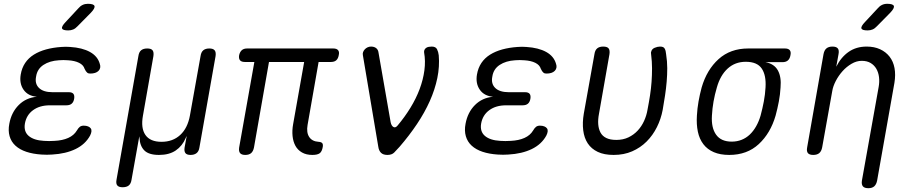

<svg xmlns="http://www.w3.org/2000/svg" viewBox="-20 -805 4840 1010"><path d="M505 -469Q509 -458 507 -448.5Q505 -439 498 -432Q491 -425 480 -421.5Q469 -418 455 -418Q450 -418 446 -419Q442 -420 438.5 -423Q435 -426 431.5 -431Q428 -436 425 -443Q419 -463 396 -474.5Q373 -486 337 -488Q325 -489 313.5 -489Q302 -489 290 -488Q241 -485 208.5 -463.5Q176 -442 170 -403Q162 -365 185 -342.5Q208 -320 256 -320H342Q359 -320 366 -311.5Q373 -303 370 -285Q367 -268 357 -259.5Q347 -251 329 -251H242Q189 -251 154 -225.5Q119 -200 111 -155Q104 -113 131 -90Q158 -67 211 -64Q224 -63 238.5 -63Q253 -63 267 -64Q309 -66 339 -79.5Q369 -93 384 -118Q388 -125 392 -130Q396 -135 400 -138Q404 -141 409 -142.5Q414 -144 420 -144Q434 -144 443.5 -140Q453 -136 457.5 -129.5Q462 -123 461 -113.5Q460 -104 454 -92Q429 -46 377.5 -21Q326 4 254 8Q241 9 226.5 9Q212 9 198 8Q153 5 118.5 -6.5Q84 -18 61.5 -38.5Q39 -59 30.5 -88.5Q22 -118 29 -154Q40 -214 78.5 -252.5Q117 -291 174 -296Q127 -300 104 -333Q81 -366 89 -413Q95 -448 112.5 -474Q130 -500 158 -517.5Q186 -535 222.5 -545Q259 -555 303 -558Q314 -559 326 -559Q338 -559 349 -558Q413 -554 453.5 -531.5Q494 -509 505 -469ZM388 -667Q377 -655 365 -650Q353 -645 339 -645Q310 -645 306.5 -655.5Q303 -666 325 -689L392 -761Q402 -773 414.5 -779Q427 -785 442 -785Q473 -785 477 -773.5Q481 -762 458 -738Z M625 180Q605 180 597 170.5Q589 161 593 140L708 -510Q711 -531 722.5 -540.5Q734 -550 754.5 -550Q775 -550 782.5 -540.5Q790 -531 787 -510L732 -197Q720 -131 745 -95Q770 -59 829.5 -59Q889 -59 928 -95Q967 -131 979 -197L1035 -510Q1038 -531 1049.5 -540.5Q1061 -550 1081 -550Q1101 -550 1109 -540.5Q1117 -531 1114 -510L1029 -29Q1026 -9 1014 0.5Q1002 10 982.5 10Q963 10 955.5 0.5Q948 -9 951 -29L960 -78Q962 -88 961 -88Q961 -88 961 -88Q960 -88 957 -79Q939 -37 904.5 -13.5Q870 10 816.5 10Q763 10 739.5 -13.5Q716 -37 714 -79L713 -88L711 -78L672 140Q669 161 657.5 170.5Q646 180 625 180Z M1623 10Q1591 10 1568.5 -3Q1546 -16 1534 -38Q1522 -60 1519 -89.5Q1516 -119 1522 -152L1580 -479H1395L1316 -29Q1312 -9 1301 0.5Q1290 10 1270 10Q1251 10 1243 0.5Q1235 -9 1238 -29L1318 -479H1268Q1250 -479 1242.5 -488Q1235 -497 1238 -515Q1242 -532 1252 -541Q1262 -550 1280 -550H1733Q1751 -550 1758.5 -541Q1766 -532 1762 -515Q1759 -497 1749 -488Q1739 -479 1721 -479H1656L1598 -148Q1591 -108 1606.5 -84.5Q1622 -61 1656 -59Q1670 -58 1675 -52Q1680 -46 1678 -33Q1674 -8 1662 1Q1650 10 1623 10Z M1970 -33 1889 -514Q1887 -523 1890 -531Q1893 -539 1899 -545.5Q1905 -552 1913.5 -556Q1922 -560 1932 -560Q1948 -560 1958.5 -552Q1969 -544 1971 -529L2035 -162Q2039 -143 2049.5 -137Q2060 -131 2071 -144Q2109 -189 2139 -238Q2169 -287 2187.5 -336.5Q2206 -386 2212.5 -435Q2219 -484 2211 -529Q2210 -537 2213 -543Q2216 -549 2221.5 -553Q2227 -557 2235 -558.5Q2243 -560 2251 -560Q2272 -560 2279 -546Q2286 -532 2288 -514Q2293 -455 2280.5 -394.5Q2268 -334 2241 -273.5Q2214 -213 2173.5 -152.5Q2133 -92 2082 -33Q2066 -15 2053.5 -2.5Q2041 10 2018 10Q1996 10 1984.5 -1Q1973 -12 1970 -33Z M2905 -469Q2909 -458 2907 -448.5Q2905 -439 2898 -432Q2891 -425 2880 -421.5Q2869 -418 2855 -418Q2850 -418 2846 -419Q2842 -420 2838.5 -423Q2835 -426 2831.5 -431Q2828 -436 2825 -443Q2819 -463 2796 -474.5Q2773 -486 2737 -488Q2725 -489 2713.5 -489Q2702 -489 2690 -488Q2641 -485 2608.5 -463.5Q2576 -442 2570 -403Q2562 -365 2585 -342.5Q2608 -320 2656 -320H2742Q2759 -320 2766 -311.5Q2773 -303 2770 -285Q2767 -268 2757 -259.5Q2747 -251 2729 -251H2642Q2589 -251 2554 -225.5Q2519 -200 2511 -155Q2504 -113 2531 -90Q2558 -67 2611 -64Q2624 -63 2638.5 -63Q2653 -63 2667 -64Q2709 -66 2739 -79.5Q2769 -93 2784 -118Q2788 -125 2792 -130Q2796 -135 2800 -138Q2804 -141 2809 -142.5Q2814 -144 2820 -144Q2834 -144 2843.5 -140Q2853 -136 2857.5 -129.5Q2862 -123 2861 -113.5Q2860 -104 2854 -92Q2829 -46 2777.5 -21Q2726 4 2654 8Q2641 9 2626.5 9Q2612 9 2598 8Q2553 5 2518.5 -6.5Q2484 -18 2461.5 -38.5Q2439 -59 2430.5 -88.5Q2422 -118 2429 -154Q2440 -214 2478.5 -252.5Q2517 -291 2574 -296Q2527 -300 2504 -333Q2481 -366 2489 -413Q2495 -448 2512.5 -474Q2530 -500 2558 -517.5Q2586 -535 2622.5 -545Q2659 -555 2703 -558Q2714 -559 2726 -559Q2738 -559 2749 -558Q2813 -554 2853.5 -531.5Q2894 -509 2905 -469Z M3107 -520Q3110 -541 3121.5 -550.5Q3133 -560 3153 -560Q3174 -560 3181.5 -550.5Q3189 -541 3186 -520L3131 -207Q3125 -176 3127 -151Q3129 -126 3139 -107.5Q3149 -89 3169.5 -79Q3190 -69 3222 -69Q3258 -69 3286 -82.5Q3314 -96 3334.5 -118Q3355 -140 3368 -168.5Q3381 -197 3386 -227Q3394 -268 3399.5 -304Q3405 -340 3407.5 -375Q3410 -410 3410 -445.5Q3410 -481 3405 -520Q3405 -523 3404.5 -526Q3404 -529 3405 -531Q3408 -547 3423.5 -553.5Q3439 -560 3452 -560Q3463 -560 3468.5 -557Q3474 -554 3477 -548.5Q3480 -543 3481.5 -536Q3483 -529 3484 -520Q3490 -482 3490 -446.5Q3490 -411 3487 -375.5Q3484 -340 3478.5 -303.5Q3473 -267 3466 -227Q3457 -179 3435.5 -136Q3414 -93 3381.5 -60.5Q3349 -28 3305.5 -9Q3262 10 3208 10Q3158 10 3124.5 -6Q3091 -22 3072 -50.5Q3053 -79 3048 -119.5Q3043 -160 3051 -207Z M4096 -478H4007Q4053 -469 4072 -434.5Q4091 -400 4086 -345Q4084 -308 4077 -271Q4070 -234 4060 -197Q4033 -104 3971.5 -47Q3910 10 3816 10Q3769 10 3735 -4.5Q3701 -19 3680 -46.5Q3659 -74 3651 -112.5Q3643 -151 3646 -197Q3648 -234 3654.5 -271Q3661 -308 3671 -345Q3698 -438 3760 -494Q3822 -550 3916 -550H4109Q4127 -550 4134.5 -541Q4142 -532 4138 -514Q4135 -496 4124.5 -487Q4114 -478 4096 -478ZM3829 -60Q3857 -60 3881 -69.5Q3905 -79 3924 -97Q3943 -115 3957.5 -140.5Q3972 -166 3981 -197Q3991 -234 3998 -271Q4005 -308 4007 -345Q4011 -409 3987 -444.5Q3963 -480 3903 -480Q3847 -480 3808 -444.5Q3769 -409 3751 -345Q3740 -308 3733.5 -271Q3727 -234 3725 -197Q3721 -133 3747 -96.5Q3773 -60 3829 -60Z M4593 -667Q4582 -655 4570 -650Q4558 -645 4544 -645Q4515 -645 4511.5 -655.5Q4508 -666 4530 -689L4597 -761Q4607 -773 4619.5 -779Q4632 -785 4647 -785Q4678 -785 4682 -773.5Q4686 -762 4663 -738ZM4358 -326 4305 -30Q4301 -9 4289.5 0.5Q4278 10 4258 10Q4238 10 4230 0.5Q4222 -9 4226 -30L4312 -520Q4316 -541 4327.5 -550.5Q4339 -560 4359 -560Q4379 -560 4387 -550.5Q4395 -541 4391 -520L4379 -454Q4404 -504 4444 -532Q4484 -560 4539 -560Q4579 -560 4609.5 -546Q4640 -532 4659.5 -507Q4679 -482 4685.5 -447Q4692 -412 4685 -369L4594 145Q4590 165 4579 175Q4568 185 4548 185Q4527 185 4519 175Q4511 165 4514 145L4602 -347Q4607 -374 4604 -399Q4601 -424 4590 -443Q4579 -462 4560 -473.5Q4541 -485 4513 -485Q4486 -485 4459.5 -469.5Q4433 -454 4412 -430.5Q4391 -407 4376.5 -379Q4362 -351 4358 -326Z"/></svg>

Font: Maple Mono Light
Style: Italic
Weight: 300
Italic angle: -10°
Monospace: yes
Designer: subframe7536
Version: Version 7.000